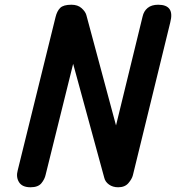

<svg xmlns="http://www.w3.org/2000/svg" viewBox="-20 -792 744 812"><path d="M109 0Q74 0 60.5 -21.5Q47 -43 55 -72L215 -720Q221 -745 234.5 -758.5Q248 -772 282 -772Q309 -772 325 -757.5Q341 -743 345 -729L481 -223L461 -222L583 -722Q588 -745 604.5 -758.5Q621 -772 649 -772Q684 -772 697 -753.5Q710 -735 700 -697L542 -51Q538 -35 523 -17.5Q508 0 480 0Q457 0 441 -11.5Q425 -23 421 -40L279 -560L299 -561L173 -53Q169 -34 155 -17Q141 0 109 0Z"/></svg>

Font: Edu TAS Beginner
Style: Bold
Weight: 700
Version: Version 1.003